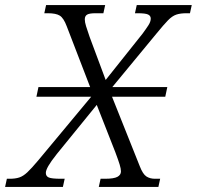

<svg xmlns="http://www.w3.org/2000/svg" viewBox="-70 -734 773 754"><path d="M-50 0 -43 -32H-31Q-10 -32 5.5 -37Q21 -42 37.5 -57.5Q54 -73 80 -104L288 -354H73L81 -392H284L192 -631Q180 -663 165 -672.5Q150 -682 118 -682H104L111 -714H343L336 -682H305Q281 -682 272 -676.5Q263 -671 263 -658Q263 -647 268 -631Q273 -615 282 -589L345 -420L490 -602Q504 -621 513 -635Q522 -649 522 -661Q522 -672 511.5 -677Q501 -682 471 -682H460L467 -714H683L676 -682H662Q638 -682 622 -676.5Q606 -671 589.5 -654Q573 -637 546 -604L371 -392H587L579 -354H370L479 -81Q491 -50 505 -41Q519 -32 538 -32H559L552 0H318L325 -32H343Q377 -32 391 -39.5Q405 -47 405 -61Q405 -71 400 -87.5Q395 -104 383 -136L310 -322L153 -129Q130 -100 120 -82.5Q110 -65 110 -55Q110 -42 121.5 -37Q133 -32 169 -32H184L177 0Z"/></svg>

Font: Noto Serif Light
Style: Italic
Weight: 300
Italic angle: -12°
Designer: Monotype Design Team
Foundry: Monotype Imaging Inc.
Version: Version 2.013